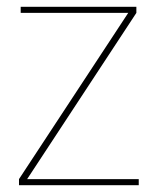

<svg xmlns="http://www.w3.org/2000/svg" viewBox="-20 -546 467 566"><path d="M36 0V-18L358 -508H41V-526H382V-508L60 -18H389V0Z"/></svg>

Font: DM Sans 9pt Thin
Style: Regular
Weight: 250
Version: Version 4.004;gftools[0.9.30]